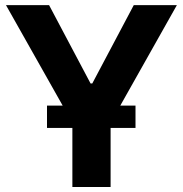

<svg xmlns="http://www.w3.org/2000/svg" viewBox="-20 -748 732 768"><path d="M3.9 -727.5H176.3L342.3 -414.1H349.1L515.1 -727.5H687.5L422.4 -256.8V0H269.5V-256.8ZM168 -236.3V-325.7H522V-236.3Z"/></svg>

Font: Inter Tight
Style: Bold
Weight: 700
Designer: Rasmus Andersson
Foundry: rsms
Version: Version 3.004; ttfautohint (v1.8.4.7-5d5b)